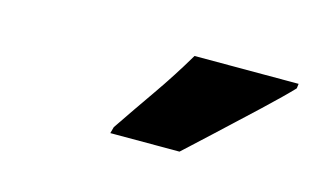

<svg xmlns="http://www.w3.org/2000/svg" viewBox="-38 -845 520 319"><g transform="rotate(15 222.5 -686.0)"><path d="M164 -606H283Q296 -618 329 -648.5Q362 -679 395.5 -710.5Q429 -742 444 -758L445 -766H266Q243 -727 217.5 -690.5Q192 -654 167 -617Z"/></g></svg>

Font: Noto Sans Display Condensed Black
Style: Italic
Weight: 900
Width: 3
Italic angle: -192°
Designer: Monotype Design Team
Foundry: Monotype Imaging Inc.
Version: Version 1.900